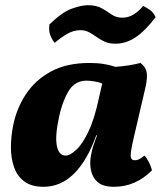

<svg xmlns="http://www.w3.org/2000/svg" viewBox="-20 -709 626 738"><path d="M520 -467Q538 -454 543 -434.5Q548 -415 540 -377L493 -175Q481 -123 482.5 -108Q484 -93 498 -93Q506 -93 514 -96.5Q522 -100 535 -111Q544 -102 552.5 -85.5Q561 -69 564 -54Q501 9 418 9Q376 9 355.5 -9Q335 -27 329.5 -55.5Q324 -84 330 -113Q333 -131 339 -149.5Q345 -168 353 -189H350Q316 -93 265 -42Q214 9 147 9Q101 9 73.5 -11.5Q46 -32 34 -66.5Q22 -101 22 -142Q22 -183 30 -224Q43 -291 79 -346Q115 -401 175.5 -434Q236 -467 324 -467Q354 -467 379 -463Q404 -459 424 -452Q477 -456 520 -467ZM207 -260Q191 -186 198.5 -148.5Q206 -111 232 -111Q249 -111 273 -133Q297 -155 320.5 -204.5Q344 -254 361 -336L373 -388Q361 -393 343.5 -396Q326 -399 313 -399Q268 -399 244 -359.5Q220 -320 207 -260ZM424 -541Q399 -541 382 -549Q365 -557 351 -567Q337 -577 322.5 -585Q308 -593 289 -593Q263 -593 238.5 -579Q214 -565 190 -544Q178 -560 172.5 -576Q167 -592 170 -615Q218 -662 255.5 -675.5Q293 -689 317 -689Q351 -689 371.5 -677Q392 -665 409.5 -653Q427 -641 450 -641Q474 -641 494.5 -654Q515 -667 530 -686Q546 -679 558.5 -669Q571 -659 578 -643Q538 -590 501 -565.5Q464 -541 424 -541Z"/></svg>

Font: Vollkorn ExtraBold
Style: Italic
Weight: 800
Italic angle: -11°
Designer: Friedrich Althausen
Foundry: Friedrich Althausen
Version: Version 5.000; ttfautohint (v1.8.3)